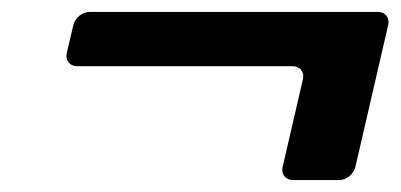

<svg xmlns="http://www.w3.org/2000/svg" viewBox="-20 -302 672 322"><path d="M109 -191H471C483 -191 491 -181 488 -169L454 -22C451 -10 459 0 471 0H549C561 0 573 -10 576 -22L631 -260C634 -272 626 -282 614 -282H130C118 -282 106 -272 103 -260L92 -213C89 -201 97 -191 109 -191Z"/></svg>

Font: DIN Rundschrift
Style: BreitKursiv
Weight: 400
Width: 7
Version: Version 1.027